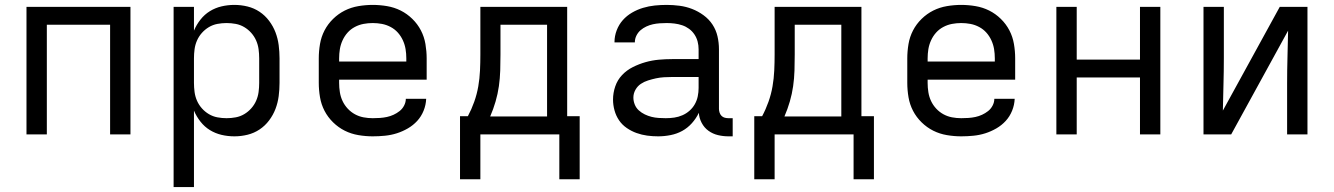

<svg xmlns="http://www.w3.org/2000/svg" viewBox="-20 -548 5440 783"><path d="M88 0V-520H512V0H429V-447H171V0Z M688 215V-520H771V-423Q781 -447 797.5 -468Q814 -489 836 -502.5Q858 -516 883.5 -522Q909 -528 936 -528Q963 -528 989.5 -521.5Q1016 -515 1038.5 -500Q1061 -485 1077.5 -463Q1094 -441 1103.5 -416Q1113 -391 1116.5 -364Q1120 -337 1120 -310V-210Q1120 -183 1116.5 -156Q1113 -129 1103.5 -104Q1094 -79 1077.5 -57Q1061 -35 1038.5 -20Q1016 -5 989.5 1.5Q963 8 936 8Q909 8 883.5 2Q858 -4 836 -17.5Q814 -31 797.5 -52Q781 -73 771 -97V215ZM904 -66Q923 -66 941.5 -69.5Q960 -73 976 -82.5Q992 -92 1004.5 -106Q1017 -120 1024.5 -137Q1032 -154 1034.5 -172.5Q1037 -191 1037 -210V-310Q1037 -329 1034.5 -347.5Q1032 -366 1024.5 -383Q1017 -400 1004.5 -414Q992 -428 976 -437.5Q960 -447 941.5 -450.5Q923 -454 904 -454Q885 -454 866.5 -450.5Q848 -447 832 -437.5Q816 -428 803.5 -414Q791 -400 783.5 -383Q776 -366 773.5 -347.5Q771 -329 771 -310V-210Q771 -191 773.5 -172.5Q776 -154 783.5 -137Q791 -120 803.5 -106Q816 -92 832 -82.5Q848 -73 866.5 -69.5Q885 -66 904 -66Z M1500 8Q1471 8 1441.5 3Q1412 -2 1386 -15Q1360 -28 1338.5 -49Q1317 -70 1303.5 -96Q1290 -122 1285 -151.5Q1280 -181 1280 -210V-310Q1280 -339 1285 -368.5Q1290 -398 1303.5 -424Q1317 -450 1338.5 -471Q1360 -492 1386 -505Q1412 -518 1441.5 -523Q1471 -528 1500 -528Q1529 -528 1558.5 -523Q1588 -518 1614 -505Q1640 -492 1661.5 -471Q1683 -450 1696.5 -424Q1710 -398 1715 -368.5Q1720 -339 1720 -310V-223H1363V-210Q1363 -191 1366 -172Q1369 -153 1377 -136Q1385 -119 1398 -105Q1411 -91 1427.5 -82Q1444 -73 1462.5 -69.5Q1481 -66 1500 -66Q1515 -66 1529.5 -67Q1544 -68 1558 -71Q1572 -74 1585 -80Q1598 -86 1609.5 -95Q1621 -104 1628 -117.5Q1635 -131 1635 -145H1718Q1717 -120 1707.5 -96.5Q1698 -73 1681.5 -55Q1665 -37 1643.5 -24.5Q1622 -12 1598.5 -4.5Q1575 3 1550 5.5Q1525 8 1500 8ZM1363 -297H1637V-310Q1637 -329 1634 -347.5Q1631 -366 1623 -383.5Q1615 -401 1602.5 -415Q1590 -429 1573 -438Q1556 -447 1537.5 -450.5Q1519 -454 1500 -454Q1481 -454 1462.5 -450.5Q1444 -447 1427 -438Q1410 -429 1397.5 -415Q1385 -401 1377 -383.5Q1369 -366 1366 -347.5Q1363 -329 1363 -310Z M1856 183V-74H1888Q1903 -102 1914 -133Q1925 -164 1930.5 -196Q1936 -228 1937.5 -260.5Q1939 -293 1939 -325V-520H2293V-74H2344V183H2261V0H1939V183ZM1979 -73H2211V-447H2021V-325Q2021 -293 2020 -260.5Q2019 -228 2014.5 -196.5Q2010 -165 2001 -134Q1992 -103 1979 -73Z M2664 8Q2641 8 2619 5Q2597 2 2576 -5.5Q2555 -13 2536 -26Q2517 -39 2504.5 -57.5Q2492 -76 2486 -98Q2480 -120 2480 -142Q2480 -169 2489 -195.5Q2498 -222 2517 -242Q2536 -262 2561 -274.5Q2586 -287 2612.5 -294.5Q2639 -302 2666.5 -304.5Q2694 -307 2721 -307H2829V-347Q2829 -363 2825 -378.5Q2821 -394 2812 -407.5Q2803 -421 2790 -430.5Q2777 -440 2762 -445Q2747 -450 2731 -452Q2715 -454 2699 -454Q2685 -454 2670.5 -453Q2656 -452 2642.5 -449Q2629 -446 2616 -440Q2603 -434 2592.5 -425Q2582 -416 2575.5 -403Q2569 -390 2569 -376V-375H2486V-377Q2486 -401 2495 -424.5Q2504 -448 2520 -466Q2536 -484 2557.5 -496.5Q2579 -509 2602.5 -516Q2626 -523 2650 -525.5Q2674 -528 2699 -528Q2725 -528 2751.5 -524.5Q2778 -521 2802.5 -511.5Q2827 -502 2849 -486Q2871 -470 2885.5 -448Q2900 -426 2906 -400Q2912 -374 2912 -347V-104Q2912 -97 2914.5 -89Q2917 -81 2922.5 -75.5Q2928 -70 2935.5 -68Q2943 -66 2951 -66H2968V8H2951Q2929 8 2908 3Q2887 -2 2869.5 -14.5Q2852 -27 2841.5 -47Q2831 -67 2830 -88Q2819 -65 2801.5 -45.5Q2784 -26 2762 -14Q2740 -2 2714.5 3Q2689 8 2664 8ZM2695 -66Q2713 -66 2730 -68.5Q2747 -71 2763 -78Q2779 -85 2792 -96.5Q2805 -108 2813.5 -123Q2822 -138 2825.5 -155Q2829 -172 2829 -189V-234H2721Q2705 -234 2688 -233Q2671 -232 2655 -228.5Q2639 -225 2623 -220Q2607 -215 2593.5 -206Q2580 -197 2571.5 -182Q2563 -167 2563 -150Q2563 -136 2568.5 -122Q2574 -108 2585 -98Q2596 -88 2609.5 -81.5Q2623 -75 2637 -71.5Q2651 -68 2666 -67Q2681 -66 2695 -66Z M3056 183V-74H3088Q3103 -102 3114 -133Q3125 -164 3130.5 -196Q3136 -228 3137.5 -260.5Q3139 -293 3139 -325V-520H3493V-74H3544V183H3461V0H3139V183ZM3179 -73H3411V-447H3221V-325Q3221 -293 3220 -260.5Q3219 -228 3214.5 -196.5Q3210 -165 3201 -134Q3192 -103 3179 -73Z M3900 8Q3871 8 3841.5 3Q3812 -2 3786 -15Q3760 -28 3738.5 -49Q3717 -70 3703.5 -96Q3690 -122 3685 -151.5Q3680 -181 3680 -210V-310Q3680 -339 3685 -368.5Q3690 -398 3703.5 -424Q3717 -450 3738.5 -471Q3760 -492 3786 -505Q3812 -518 3841.5 -523Q3871 -528 3900 -528Q3929 -528 3958.5 -523Q3988 -518 4014 -505Q4040 -492 4061.5 -471Q4083 -450 4096.5 -424Q4110 -398 4115 -368.5Q4120 -339 4120 -310V-223H3763V-210Q3763 -191 3766 -172Q3769 -153 3777 -136Q3785 -119 3798 -105Q3811 -91 3827.5 -82Q3844 -73 3862.5 -69.5Q3881 -66 3900 -66Q3915 -66 3929.5 -67Q3944 -68 3958 -71Q3972 -74 3985 -80Q3998 -86 4009.5 -95Q4021 -104 4028 -117.5Q4035 -131 4035 -145H4118Q4117 -120 4107.5 -96.5Q4098 -73 4081.5 -55Q4065 -37 4043.5 -24.5Q4022 -12 3998.5 -4.5Q3975 3 3950 5.5Q3925 8 3900 8ZM3763 -297H4037V-310Q4037 -329 4034 -347.5Q4031 -366 4023 -383.5Q4015 -401 4002.5 -415Q3990 -429 3973 -438Q3956 -447 3937.5 -450.5Q3919 -454 3900 -454Q3881 -454 3862.5 -450.5Q3844 -447 3827 -438Q3810 -429 3797.5 -415Q3785 -401 3777 -383.5Q3769 -366 3766 -347.5Q3763 -329 3763 -310Z M4288 0V-520H4371V-305H4629V-520H4712V0H4629V-232H4371V0Z M4888 0V-520H4971V-312Q4971 -258 4969.5 -204.5Q4968 -151 4967 -97L5199 -520H5312V0H5229V-208Q5229 -262 5230.5 -315.5Q5232 -369 5233 -423L5001 0Z"/></svg>

Font: R Plex Mono
Style: Regular
Weight: 400
Monospace: yes
Designer: Belleve Invis
Foundry: Belleve Invis
Version: Version 31.8.0